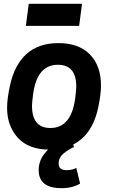

<svg xmlns="http://www.w3.org/2000/svg" viewBox="-20 -768 593 1002"><path d="M13 0ZM13 0ZM243 -100Q351 -100 372 -252Q378 -297 378 -317Q378 -430 282 -430Q174 -430 153 -278Q147 -233 147 -216Q147 -100 243 -100ZM240 13Q130 13 73.5 -48.5Q17 -110 17 -205Q17 -253 32 -321Q55 -429 118 -486Q181 -543 285 -543Q391 -543 449 -484Q507 -425 507 -322Q507 -276 493 -209Q470 -98 405 -42.5Q340 13 240 13ZM338 0ZM301 214Q182 214 182 120Q182 74 209 38Q236 2 274 -22.5Q312 -47 349 -59L366 0Q341 9 313.5 31.5Q286 54 286 85Q286 120 326 120Q360 120 378 108L398 190Q358 214 301 214ZM408 -633ZM393 -633H115L130 -748H408Z"/></svg>

Font: Tanohe Sans SemiBold
Style: Italic
Weight: 600
Designer: Village Type and Design LLC & Cristiano Sobral
Foundry: Cooper Hewitt Smithsonian Design Museum
Version: Version 1.00;September 29, 2021;FontCreator 13.0.0.2655 64-b